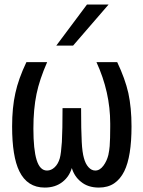

<svg xmlns="http://www.w3.org/2000/svg" viewBox="-20 -825 642 859"><path d="M307.1 -621.1 465.8 -804.7H369.1L231.9 -621.1ZM260.3 -11.7Q289.6 -34.7 301.3 -73.2Q313 -34.7 342.3 -11.7Q373.5 14.2 422.4 14.2Q462.4 14.2 490.2 -4.4Q518.1 -22.9 536.1 -59.1Q568.4 -125 568.4 -259.3Q568.4 -342.8 554.2 -408.7Q539.6 -473.1 504.4 -546.9H411.6Q473.1 -413.1 473.1 -272.5V-256.8Q473.1 -203.1 470.7 -171.4Q469.2 -152.8 464.8 -131.8Q458 -104.5 442.9 -84Q426.8 -62 406.2 -62Q389.6 -62 376 -76.9Q362.3 -91.8 355.5 -117.7Q348.1 -143.1 345.7 -189.9Q342.8 -242.2 342.8 -341.3H259.8Q259.8 -243.2 256.8 -189.5Q253.4 -138.2 247.6 -117.2Q240.2 -91.3 224.6 -76.7Q209 -62 190.4 -62Q158.7 -62 144 -108.9Q129.4 -155.8 129.4 -250Q129.4 -337.4 143.6 -405.3Q156.7 -468.8 190.9 -546.9H98.1Q62.5 -472.2 48.8 -408.7Q34.2 -343.8 34.2 -259.3Q34.2 -125 66.4 -59.1Q102.1 14.2 180.2 14.2Q228 14.2 260.3 -11.7Z"/></svg>

Font: Hack Dev
Style: Regular
Weight: 400
Designer: Christopher Simpkins
Foundry: Christopher Simpkins
Version: Version 2.0315